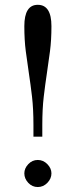

<svg xmlns="http://www.w3.org/2000/svg" viewBox="-20 -754 309 782"><path d="M116.2 -197.3V-245.1Q116.2 -310.5 110.4 -360.4Q104.5 -410.2 97.7 -455.1Q90.8 -500 85 -545.4Q79.1 -590.8 79.1 -647.5Q79.1 -734.4 133.8 -734.4Q189.5 -734.4 189.5 -647.5Q189.5 -590.8 183.6 -545.4Q177.7 -500 170.9 -455.1Q164.1 -410.2 158.2 -360.4Q152.3 -310.5 152.3 -245.1V-197.3ZM79.1 -47.9Q79.1 -68.4 95.2 -85.4Q111.3 -102.5 133.8 -102.5Q156.2 -102.5 172.9 -85.4Q189.5 -68.4 189.5 -47.9Q189.5 -26.4 172.9 -9.3Q156.2 7.8 133.8 7.8Q111.3 7.8 95.2 -9.3Q79.1 -26.4 79.1 -47.9Z"/></svg>

Font: Subtext
Style: Regular
Weight: 400
Designer: Christopher J. Fynn
Foundry: Christopher J. Fynn for DDC
Version: Version 1.000 preliminary